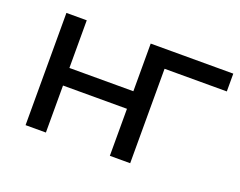

<svg xmlns="http://www.w3.org/2000/svg" viewBox="-90 -691 1065 852"><g transform="rotate(20 443.0 -265.0)"><path d="M881 -446H587V0H491V-222H189V0H93V-530H189V-305H491V-530H881Z"/></g></svg>

Font: CMG Sans Medium
Style: Regular
Weight: 500
Designer: Julieta Ulanovsky
Foundry: Julieta Ulanovsky
Version: Version 7.200